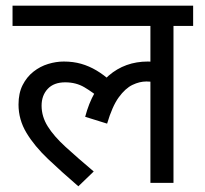

<svg xmlns="http://www.w3.org/2000/svg" viewBox="-20 -642 718 674"><path d="M24 -551V-622H658V-551H589V0H508V-377L552 -341Q535 -351 520.5 -353.5Q506 -356 494 -356Q470 -356 445 -344Q420 -332 397 -300.5Q374 -269 356 -208L279 -232Q304 -327 361.5 -376.5Q419 -426 499 -426Q516 -426 533 -423Q550 -420 562 -416L565 -394L508 -413V-551ZM337 -292Q306 -318 276.5 -335.5Q247 -353 209 -353Q169 -353 147.5 -330Q126 -307 126 -271Q126 -233 147.5 -198.5Q169 -164 210 -126.5Q251 -89 309 -40L255 12Q197 -38 149 -83.5Q101 -129 73 -175.5Q45 -222 45 -275Q45 -315 59.5 -343.5Q74 -372 97.5 -390.5Q121 -409 149 -417.5Q177 -426 204 -426Q237 -426 265 -418Q293 -410 319 -394.5Q345 -379 369 -357Z"/></svg>

Font: hin115
Style: Book
Weight: 400
Designer: Jelle Bosma - Monotype Design Team
Foundry: Monotype Imaging Inc.
Version: Version 2.003